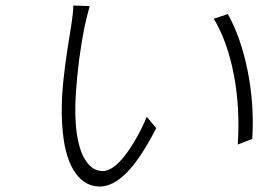

<svg xmlns="http://www.w3.org/2000/svg" viewBox="-20 -678 996 695"><path d="M304.7 -655.9Q295.1 -622.9 285.5 -578.1Q263.1 -465.6 254.6 -340.9Q248.9 -255.3 258.5 -191.8Q268.1 -128.2 292.3 -93.6Q316.4 -58.9 351.9 -58.9Q388.5 -58.9 431.6 -114.3Q474.8 -169.7 511.4 -255L545.5 -214.1Q487.2 -100.9 437.5 -51.8Q387.8 -2.8 341.6 -2.8Q316.4 -2.8 294.9 -13.7Q273.4 -24.5 255 -49.4Q236.5 -74.2 224.3 -111.5Q212 -148.8 206.7 -204.9Q201.3 -261 204.9 -331Q209.2 -414.1 236.9 -579.9Q246.1 -638.1 245 -658ZM804.7 -627.1Q852.3 -542.3 876.6 -420.6Q900.9 -299 893.1 -175.1L840.6 -154.8Q849.4 -288.7 826.2 -408.7Q802.9 -528.8 753.9 -610.1Z"/></svg>

Font: Karasuma Gothic
Style: Light Italic
Weight: 300
Italic angle: 9.39998°
Designer: Rasmus Andersson / Ryoko Nishizuka
Foundry: rsms
Version: Version 1.00